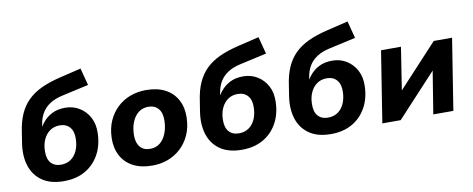

<svg xmlns="http://www.w3.org/2000/svg" viewBox="-64 -1012 3224 1310"><g transform="rotate(-10 1548.5 -357.5)"><path d="M291 11Q198 11 140.5 -29Q83 -69 61 -138Q39 -207 53 -296L64 -366Q74 -438 97.5 -491Q121 -544 159.5 -582Q198 -620 253.5 -646Q309 -672 384 -690L534 -726L565 -607L381 -566Q330 -555 294.5 -532.5Q259 -510 238 -476Q217 -442 210 -396L201 -340H187Q202 -377 227.5 -409Q253 -441 291.5 -461Q330 -481 384 -481Q438 -481 481.5 -454.5Q525 -428 550 -381.5Q575 -335 573 -273Q571 -187 535 -123Q499 -59 437 -24Q375 11 291 11ZM290 -103Q329 -103 357.5 -122.5Q386 -142 402 -177.5Q418 -213 419 -259Q421 -311 396 -340Q371 -369 326 -369Q287 -369 258.5 -349Q230 -329 214 -294.5Q198 -260 197 -216Q195 -160 220 -131.5Q245 -103 290 -103Z M903 11Q824 11 769.5 -18Q715 -47 687 -100Q659 -153 661 -223Q663 -290 686.5 -342Q710 -394 749.5 -430.5Q789 -467 839.5 -485.5Q890 -504 947 -504Q1026 -504 1080.5 -475Q1135 -446 1163 -393.5Q1191 -341 1189 -271Q1187 -203 1163.5 -151Q1140 -99 1100.5 -62.5Q1061 -26 1010.5 -7.5Q960 11 903 11ZM907 -104Q947 -104 975 -126Q1003 -148 1019 -187.5Q1035 -227 1036 -276Q1038 -330 1013 -359.5Q988 -389 943 -389Q904 -389 875.5 -367Q847 -345 831 -306Q815 -267 814 -217Q813 -163 837.5 -133.5Q862 -104 907 -104Z M1524 11Q1431 11 1373.5 -29Q1316 -69 1294 -138Q1272 -207 1286 -296L1297 -366Q1307 -438 1330.5 -491Q1354 -544 1392.5 -582Q1431 -620 1486.5 -646Q1542 -672 1617 -690L1767 -726L1798 -607L1614 -566Q1563 -555 1527.5 -532.5Q1492 -510 1471 -476Q1450 -442 1443 -396L1434 -340H1420Q1435 -377 1460.5 -409Q1486 -441 1524.5 -461Q1563 -481 1617 -481Q1671 -481 1714.5 -454.5Q1758 -428 1783 -381.5Q1808 -335 1806 -273Q1804 -187 1768 -123Q1732 -59 1670 -24Q1608 11 1524 11ZM1523 -103Q1562 -103 1590.5 -122.5Q1619 -142 1635 -177.5Q1651 -213 1652 -259Q1654 -311 1629 -340Q1604 -369 1559 -369Q1520 -369 1491.5 -349Q1463 -329 1447 -294.5Q1431 -260 1430 -216Q1428 -160 1453 -131.5Q1478 -103 1523 -103Z M2141 11Q2048 11 1990.5 -29Q1933 -69 1911 -138Q1889 -207 1903 -296L1914 -366Q1924 -438 1947.5 -491Q1971 -544 2009.5 -582Q2048 -620 2103.5 -646Q2159 -672 2234 -690L2384 -726L2415 -607L2231 -566Q2180 -555 2144.5 -532.5Q2109 -510 2088 -476Q2067 -442 2060 -396L2051 -340H2037Q2052 -377 2077.5 -409Q2103 -441 2141.5 -461Q2180 -481 2234 -481Q2288 -481 2331.5 -454.5Q2375 -428 2400 -381.5Q2425 -335 2423 -273Q2421 -187 2385 -123Q2349 -59 2287 -24Q2225 11 2141 11ZM2140 -103Q2179 -103 2207.5 -122.5Q2236 -142 2252 -177.5Q2268 -213 2269 -259Q2271 -311 2246 -340Q2221 -369 2176 -369Q2137 -369 2108.5 -349Q2080 -329 2064 -294.5Q2048 -260 2047 -216Q2045 -160 2070 -131.5Q2095 -103 2140 -103Z M2497 0 2575 -493H2713L2662 -166H2637L2940 -493H3067L2989 0H2850L2903 -328H2928L2624 0Z"/></g></svg>

Font: Nunito Sans 11pt ExtraBold
Style: Italic
Weight: 800
Italic angle: -9°
Version: Version 3.101;gftools[0.9.27]